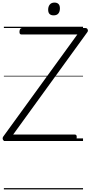

<svg xmlns="http://www.w3.org/2000/svg" viewBox="-30 -1092 700 1487"><path d="M9 0Q1 0 -4 -5.5Q-9 -11 -9.5 -19Q-10 -27 -5 -34L569 -825H136Q127 -825 123.5 -831Q120 -837 121 -851Q123 -864 128 -869.5Q133 -875 142 -875H631Q644 -875 649 -863.5Q654 -852 645 -841L72 -50H549Q558 -50 561.5 -44.5Q565 -39 564 -26Q563 -12 557.5 -6Q552 0 543 0ZM385 -973Q365 -973 354 -983.5Q343 -994 343 -1017Q343 -1041 355.5 -1056.5Q368 -1072 392 -1072Q412 -1072 423 -1061Q434 -1050 434 -1027Q434 -1002 422 -987.5Q410 -973 385 -973ZM0 365H613V375H0ZM0 -20H613V0H0ZM0 -505H613V-500H0ZM0 -885H613V-875H0Z"/></svg>

Font: Playwrite GB S Guides
Style: Italic
Weight: 400
Italic angle: -7.01216°
Designer: Veronika Burian, José Scaglione
Foundry: TypeTogether
Version: Version 1.002